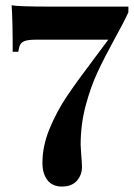

<svg xmlns="http://www.w3.org/2000/svg" viewBox="-20 -541 495 709"><path d="M404.8 -400.4Q364.7 -327.1 339.6 -273.2Q314.5 -219.2 296.1 -150.1Q277.8 -81.1 277.8 -5.9Q277.8 -2 279.8 27.3Q282.7 62.5 282.7 74.7Q282.7 105.5 263.7 126.7Q244.6 147.9 209 147.9Q173.3 147.9 155 124Q136.7 100.1 136.7 60.1Q136.7 -2 163.3 -66.2Q189.9 -130.4 227.3 -185.8Q264.6 -241.2 324.2 -319.8Q367.2 -377 379.9 -394.5H114.7Q87.4 -394.5 74 -390.4Q60.5 -386.2 55.4 -377.4Q50.3 -368.7 47.4 -349.6H26.9Q26.9 -470.7 22.9 -521.5Q45.4 -516.6 171.9 -516.6H454.1V-495.6Q439.5 -462.9 404.8 -400.4Z"/></svg>

Font: TypoPRO Playfair Display SC
Style: Bold
Weight: 700
Designer: Claus Eggers Sørensen
Foundry: Claus Eggers Sørensen
Version: Version 1.004;PS 001.004;hotconv 1.0.70;makeotf.lib2.5.58329